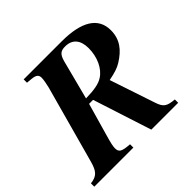

<svg xmlns="http://www.w3.org/2000/svg" viewBox="-191 -845 1021 1021"><g transform="rotate(-45 319.5 -334.5)"><path d="M110 -669V-644L142 -641C175 -638 184 -627 184 -607C184 -595 179 -565 174 -546L54 -109C38 -50 21 -31 -28 -25V0H266V-25C208 -29 194 -37 194 -67C194 -81 198 -101 212 -149L264 -331H294L401 0H603V-25C547 -30 532 -40 516 -89L431 -343C477 -352 503 -360 527 -375C587 -412 623 -457 623 -526C623 -622 543 -669 396 -669ZM330 -583C342 -629 359 -637 390 -637C443 -637 472 -603 472 -542C472 -476 444 -415 400 -388C374 -371 335 -364 273 -363Z"/></g></svg>

Font: XITS
Style: Bold Italic
Weight: 700
Italic angle: -16.33°
Designer: MicroPress Inc., with final additions and corrections provided by Coen Hoffman, Elsevier (retired)
Version: Version 1.105